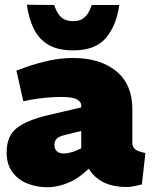

<svg xmlns="http://www.w3.org/2000/svg" viewBox="-20 -779 642 808"><path d="M179 9Q136 9 97 -6Q58 -21 33 -53.5Q8 -86 8 -138Q8 -205 48.5 -238.5Q89 -272 181 -294L322 -327V-329Q324 -349 305 -360Q286 -371 238 -371Q207 -371 174.5 -368Q142 -365 108 -359L78 -353L49 -482L88 -496Q136 -513 186.5 -524Q237 -535 287 -535Q401 -535 469 -479.5Q537 -424 537 -320V-180Q537 -160 549 -150.5Q561 -141 592 -135L577 -3Q561 1 544 4.5Q527 8 516 8Q453 8 413.5 -13Q374 -34 354 -69L333 -51Q299 -21 257.5 -6Q216 9 179 9ZM247 -133Q259 -133 274 -136.5Q289 -140 305 -147L322 -155V-228L250 -210Q225 -204 217 -193.5Q209 -183 209 -169Q209 -151 220 -142Q231 -133 247 -133ZM288 -567Q223 -567 183 -591Q143 -615 122 -658Q101 -701 93 -759L208 -758Q216 -734 226.5 -719Q237 -704 252 -697Q267 -690 288 -690Q308 -690 322.5 -697Q337 -704 347.5 -719Q358 -734 366 -758H482Q470 -671 425.5 -619Q381 -567 288 -567Z"/></svg>

Font: REM Medium Black
Style: Regular
Weight: 900
Version: Version 1.005;gftools[0.9.28]